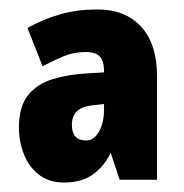

<svg xmlns="http://www.w3.org/2000/svg" viewBox="-20 -742 389 406"><path d="M186 -722Q245 -722 278.5 -685.5Q312 -649 312 -581V-362H233L214 -419Q201 -391 177 -373.5Q153 -356 115 -356Q84 -356 62.5 -372.5Q41 -389 30.5 -416Q20 -443 20 -472Q20 -517 39.5 -541Q59 -565 92.5 -575Q126 -585 167 -587L200 -589V-592Q200 -612 191.5 -622Q183 -632 161 -632Q136 -632 114.5 -623Q93 -614 70 -602L38 -683Q73 -702 108 -712Q143 -722 186 -722ZM173 -519Q132 -514 132 -478Q132 -445 162 -445Q179 -445 189.5 -464Q200 -483 200 -511V-522Z"/></svg>

Font: Noto Sans Kannada ExtraCondensed Black
Style: Regular
Weight: 900
Width: 2
Designer: Jelle Bosma - Monotype Design Team
Foundry: Monotype Imaging Inc.
Version: Version 2.005; ttfautohint (v1.8.4.7-5d5b)